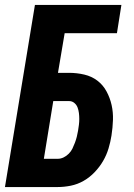

<svg xmlns="http://www.w3.org/2000/svg" viewBox="-20 -755 540 775"><path d="M0 0 121 -735H470L452 -621H241L214 -461H259Q290 -461 320 -454Q350 -447 373 -429.5Q396 -412 410 -386Q424 -360 430.5 -331Q437 -302 436 -271Q435 -240 430 -208Q426 -182 418 -155.5Q410 -129 396 -105Q382 -81 362 -60Q342 -39 317.5 -25Q293 -11 266 -5.5Q239 0 212 0ZM213 -114Q225 -114 236.5 -119.5Q248 -125 257.5 -134.5Q267 -144 272.5 -155.5Q278 -167 282.5 -179Q287 -191 290 -203Q293 -215 295 -227Q297 -239 298.5 -251Q300 -263 300 -275Q300 -287 298.5 -299Q297 -311 293 -321.5Q289 -332 280 -339.5Q271 -347 259 -347H195L157 -114Z"/></svg>

Font: Iosevka SS18 Heavy
Style: Italic
Weight: 900
Italic angle: -9°
Monospace: yes
Designer: Belleve Invis
Foundry: Belleve Invis
Version: Version 25.1.1; ttfautohint (v1.8.4)